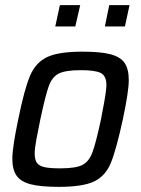

<svg xmlns="http://www.w3.org/2000/svg" viewBox="-20 -719 549 747"><path d="M28 -102Q28 -145 51 -255Q75 -373 97 -424.5Q119 -476 163.5 -497Q208 -518 301 -518Q371 -518 409.5 -508Q448 -498 464.5 -474.5Q481 -451 481 -407Q481 -363 458 -255Q432 -135 411 -84.5Q390 -34 346 -13Q302 8 209 8Q138 8 99.5 -2Q61 -12 44.5 -35.5Q28 -59 28 -102ZM373 -255 377 -277Q394 -362 394 -388Q394 -423 373 -434.5Q352 -446 295 -446Q235 -446 209 -433Q183 -420 170 -384.5Q157 -349 137 -255Q128 -212 121.5 -176.5Q115 -141 115 -122Q115 -97 124 -85Q133 -73 154 -68.5Q175 -64 214 -64Q274 -64 300 -77Q326 -90 339.5 -126Q353 -162 373 -255ZM195 -616 213 -699H292L273 -616ZM388 -616 405 -699H484L466 -616Z"/></svg>

Font: Saira Semi Condensed
Style: Italic
Weight: 400
Width: 4
Italic angle: -12°
Designer: Hector Gatti with collaboration of the Omnibus-Type team
Foundry: Omnibus-Type
Version: Version 1.001; ttfautohint (v1.8)